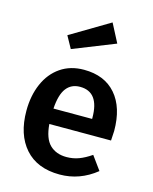

<svg xmlns="http://www.w3.org/2000/svg" viewBox="-123 -901 795 998"><g transform="rotate(15 274.5 -402.5)"><path d="M508 -225H176Q182 -148 216 -115Q250 -82 306 -82Q341 -82 372 -93.5Q403 -105 438 -129L491 -56Q403 15 295 15Q174 15 108.5 -59Q43 -133 43 -261Q43 -342 71 -406.5Q99 -471 152 -507.5Q205 -544 278 -544Q389 -544 450 -473.5Q511 -403 511 -277Q511 -267 508 -225ZM384 -314Q384 -453 281 -453Q234 -453 207.5 -418.5Q181 -384 176 -308H384ZM409 -720 183 -630 147 -695 357 -820Z"/></g></svg>

Font: Fira Sans Medium
Style: Regular
Weight: 500
Designer: bBox Type GmbH & Carrois Corporate GbR & Edenspiekermann AG
Foundry: bBox Type GmbH & Carrois Corporate GbR & Edenspiekermann AG
Version: Version 4.301